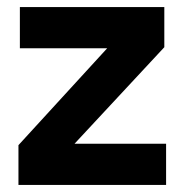

<svg xmlns="http://www.w3.org/2000/svg" viewBox="-20 -521 531 541"><path d="M32 0V-112L282 -385H36V-501H443V-388L190 -116H448V0Z"/></svg>

Font: DM Sans 18pt ExtraBold
Style: Regular
Weight: 800
Designer: Colophon Foundry, Jonny Pinhorn
Foundry: Colophon Foundry
Version: Version 4.004;gftools[0.9.30]